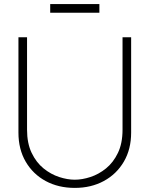

<svg xmlns="http://www.w3.org/2000/svg" viewBox="-20 -902 730 937"><path d="M225 -840V-882H465V-840ZM345 15Q265 15 203 -18.5Q141 -52 105.5 -112.8Q70 -173.5 70 -255V-720H112V-269Q112 -202.5 134.5 -155.8Q157 -109 192.5 -80.2Q228 -51.5 268.5 -38.2Q309 -25 345 -25Q381 -25 421.5 -38.2Q462 -51.5 497.5 -80.2Q533 -109 555.5 -155.8Q578 -202.5 578 -269V-720H620V-255Q620 -174 584.5 -113.2Q549 -52.5 487 -18.8Q425 15 345 15Z"/></svg>

Font: Manrope ExtraLight
Style: Regular
Weight: 200
Designer: Mikhail Sharanda
Foundry: Mikhail Sharanda
Version: Version 4.505